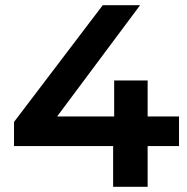

<svg xmlns="http://www.w3.org/2000/svg" viewBox="-20 -720 721 740"><path d="M34 -157V-250L376 -700H520L200 -271H420V-410H549V-271H670V-157H549V0H416V-157Z"/></svg>

Font: Belfius21
Style: Bold
Weight: 700
Designer: Montserrat's base design by Julieta Ulanovsky, modified by Coast SPRL for Belfius Bank NV.
Foundry: Montserrat's base design by Julieta Ulanovsky, modified by Coast SPRL for Belfius Bank NV.
Version: Version 2.000;FEAKit 1.0